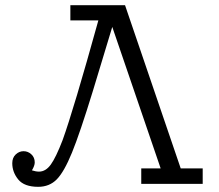

<svg xmlns="http://www.w3.org/2000/svg" viewBox="-20 -703 839 734"><path d="M26.9 -79.1Q26.9 -100.1 40 -112.5Q53.2 -125 70.1 -125Q86.9 -125 99.9 -113Q112.8 -101.1 112.8 -82Q112.8 -69.8 102.1 -51.8Q117.2 -46.9 128.9 -46.9Q154.8 -46.9 174.3 -74Q193.8 -101.1 219.2 -167Q261.2 -283.2 356 -625H249V-683.1H458L670.9 -59.1H754.9V0H520V-59.1H594.2L409.2 -600.1L335 -355Q285.2 -192.9 255.1 -119.4Q225.1 -45.9 197 -17.3Q168.9 11.2 126 11.2Q72.8 11.2 49.8 -16.8Q26.9 -44.9 26.9 -79.1Z"/></svg>

Font: CMU Concrete
Style: Roman
Weight: 500
Version: Version 0.7.0